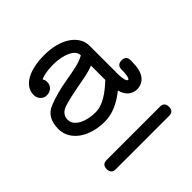

<svg xmlns="http://www.w3.org/2000/svg" viewBox="-166 -795 934 934"><g transform="rotate(-45 301.0 -327.5)"><path d="M174.8 -568.4Q182.1 -557.1 182.1 -545.4Q182.1 -523.9 168.5 -511.5Q154.8 -499 134.3 -499Q115.7 -499 103 -512.7Q90.3 -526.4 90.3 -546.4Q90.3 -569.8 103 -588.6Q115.7 -607.4 138.7 -620.4Q161.6 -633.3 193.6 -640.1Q225.6 -647 263.7 -647Q304.7 -647 339.4 -637.9Q374 -628.9 398.9 -612.5Q423.8 -596.2 438 -573.2Q452.1 -550.3 452.1 -522.9V-325.2Q452.1 -315.4 453.1 -306.2Q454.1 -296.9 456.1 -289.6Q458 -282.2 460.7 -277.6Q463.4 -272.9 467.3 -272.9Q468.3 -272.9 468.3 -272.5Q473.6 -274.4 476.8 -289.6Q480 -304.7 480 -323.7V-330.6Q480 -362.8 513.2 -362.8Q527.3 -362.8 535.4 -355.2Q543.5 -347.7 543.5 -332V-323.7Q543.5 -265.1 523.2 -237.5Q502.9 -210 466.3 -209H467.3Q441.9 -209 423.1 -224.1Q404.3 -239.3 395.5 -271.5Q318.4 -209 244.1 -209Q204.6 -209 170.4 -218.8Q136.2 -228.5 111.3 -246.3Q86.4 -264.2 72.3 -288.8Q58.1 -313.5 58.1 -343.3Q58.1 -422.9 118.7 -446.8Q178.2 -470.7 256.3 -483.9Q292 -489.7 327.1 -497.3Q362.3 -504.9 388.7 -519.5V-522.9Q388.7 -536.1 378.4 -547.4Q368.2 -558.6 350.8 -566.7Q333.5 -574.7 310.8 -579.1Q288.1 -583.5 263.7 -583.5Q233.9 -583.5 211.2 -579.6Q188.5 -575.7 174.8 -568.4ZM388.7 -351.1V-449.7Q360.4 -438.5 329.1 -432.4Q297.9 -426.3 267.1 -420.9Q238.8 -415.5 213.6 -409.7Q188.5 -403.8 166 -397Q122.1 -382.8 122.1 -343.3Q122.1 -327.6 131.3 -314.7Q140.6 -301.8 157 -292.5Q173.3 -283.2 195.8 -278.1Q218.3 -272.9 244.1 -272.9Q263.2 -272.9 281.5 -279.1Q299.8 -285.2 317.6 -295.7Q335.4 -306.2 353 -320.3Q370.6 -334.5 388.7 -351.1ZM467.3 -272.5H468.3ZM118.2 -7.8Q86.4 -7.8 86.4 -39.6Q86.4 -71.3 118.2 -71.3H483.9Q515.6 -71.3 515.6 -39.6Q515.6 -7.8 483.9 -7.8Z"/></g></svg>

Font: Erica Type
Style: Regular
Weight: 400
Designer: Peter Wiegel
Foundry: Peter Wiegel
Version: Version 1.000 2010 initial release